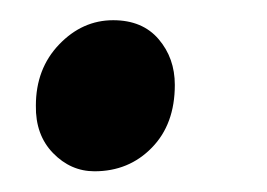

<svg xmlns="http://www.w3.org/2000/svg" viewBox="-20 -160 264 190"><path d="M15.5 -55.5Q15.5 -92 38.5 -116Q61.5 -140 92 -140Q121 -140 137 -121.2Q153 -102.5 153 -76Q153 -37 130.2 -13.8Q107.5 9.5 73.5 9.5Q50 9.5 32.5 -8.5Q15 -26.5 15.5 -55.5Z"/></svg>

Font: Merriweather 72pt
Style: Bold Italic
Weight: 700
Italic angle: -7.8°
Version: Version 2.101